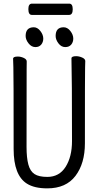

<svg xmlns="http://www.w3.org/2000/svg" viewBox="-20 -1018 540 1056"><path d="M339 -759Q317 -759 301.5 -779.5Q286 -800 286 -820Q286 -868 330 -868Q351 -868 367 -847.5Q383 -827 383 -806Q383 -786 371.5 -772.5Q360 -759 339 -759ZM175 -759Q153 -759 137 -779.5Q121 -800 121 -820Q121 -868 166 -868Q186 -868 202 -847.5Q218 -827 218 -806Q218 -786 206.5 -772.5Q195 -759 175 -759ZM360 -936H155Q136 -936 136 -968Q136 -998 156 -998H361Q380 -998 380 -967Q380 -936 360 -936ZM240 18Q169 18 128 -8Q55 -54 55 -198Q55 -618 53.5 -648Q52 -678 52 -695Q52 -707 78 -707Q94 -707 110.5 -699.5Q127 -692 127 -680Q127 -668 126.5 -639Q126 -610 126 -210Q126 -150 136 -113Q146 -76 170 -60.5Q194 -45 240 -45Q306 -45 341 -100.5Q376 -156 376 -242Q376 -595 373 -697Q373 -709 399 -709Q415 -709 432 -701.5Q449 -694 449 -682Q449 -670 448 -645Q447 -620 447 -230Q447 -119 395 -50.5Q343 18 240 18Z"/></svg>

Font: Moon Stars Kai HW
Style: Regular
Weight: 400
Designer: GuiWonder
Version: Version 1.101